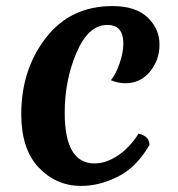

<svg xmlns="http://www.w3.org/2000/svg" viewBox="-20 -597 585 632"><path d="M193 -226Q193 -59 291 -59Q329 -59 368 -85Q407 -111 436 -157Q472 -149 472 -120Q430 -47 369 -16Q308 15 247 15Q165 15 107.5 -45.5Q50 -106 50 -221Q50 -368 131 -472.5Q212 -577 350 -577Q427 -577 466 -539.5Q505 -502 505 -450.5Q505 -399 473.5 -361Q442 -323 393 -323Q369 -323 345 -333Q360 -350 373 -386.5Q386 -423 386 -454Q386 -515 333 -515Q271 -515 232 -424Q193 -333 193 -226Z"/></svg>

Font: MeriendaOneRegular
Style: Regular
Weight: 400
Designer: Eduardo Rodriguez Tunni
Foundry: Eduardo Rodriguez Tunni
Version: Version 1.001